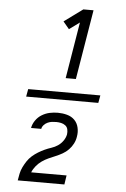

<svg xmlns="http://www.w3.org/2000/svg" viewBox="-65 -894 730 1108"><g transform="rotate(5 300.0 -340.0)"><path d="M87 -318 95 -362H513L505 -318ZM305 -444 359 -771 299 -727 264 -769 372 -848H431L364 -444ZM81 168V167Q84 148 88 128.5Q92 109 101 90.5Q110 72 121.5 54.5Q133 37 149 23Q165 9 183 -2Q201 -13 219.5 -21.5Q238 -30 258 -36.5Q278 -43 295 -54.5Q312 -66 324.5 -83.5Q337 -101 341 -121Q343 -136 340 -150Q337 -164 326 -172.5Q315 -181 301 -184Q287 -187 273 -187Q260 -187 248 -185.5Q236 -184 223.5 -178.5Q211 -173 201.5 -162.5Q192 -152 190 -140H131Q135 -163 149.5 -184Q164 -205 185.5 -218Q207 -231 230.5 -236Q254 -241 278 -241Q305 -241 331 -234Q357 -227 374.5 -209.5Q392 -192 398 -166Q404 -140 399 -113Q396 -92 386 -72.5Q376 -53 360.5 -37Q345 -21 325.5 -10Q306 1 286.5 9Q267 17 247 26Q227 35 209 47.5Q191 60 176.5 77.5Q162 95 154 115H359L351 168Z"/></g></svg>

Font: Iosevka Aile Light Oblique
Style: Regular
Weight: 300
Italic angle: -9°
Designer: Belleve Invis
Foundry: Belleve Invis
Version: Version 31.1.0; ttfautohint (v1.8.4)